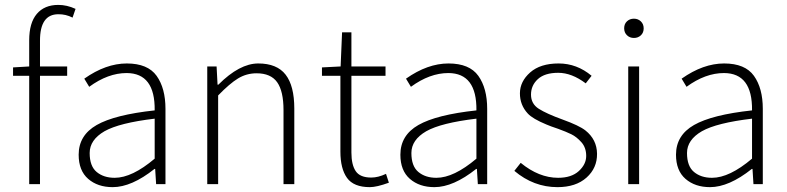

<svg xmlns="http://www.w3.org/2000/svg" viewBox="-20 -751 3209 783"><path d="M99.1 0V-441.9H33.2V-476.1L99.1 -480V-586.9Q99.1 -657.7 130.1 -694.3Q161.1 -731 217.8 -731Q252.9 -731 288.1 -714.8L275.9 -679.2Q248 -693.4 217.8 -692.9Q142.6 -692.9 143.1 -584V-480H253.9V-441.9H143.1V0Z M447.8 -25.9Q518.6 -25.9 610.8 -104V-267.1Q466.8 -250 406.2 -215.8Q345.7 -180.7 345.7 -127Q345.7 -73.2 374.3 -49.6Q402.8 -25.9 447.8 -25.9ZM439.5 12.2Q378.4 12.2 339.6 -21.5Q300.8 -55.2 300.8 -120.1Q300.8 -199.2 374.3 -241.2Q447.8 -283.2 610.8 -300.8Q612.8 -452.6 496.6 -453.1Q420.4 -453.1 343.8 -397L323.7 -430.2Q411.6 -492.2 497.1 -492.2Q582.5 -492.2 618.7 -441.7Q654.8 -391.1 654.8 -307.1V0H616.7L612.8 -62H609.9Q516.6 12.2 439.5 12.2Z M825.2 0V-480H863.3L867.2 -405.8H870.6Q957 -492.2 1033.2 -492.2Q1109.4 -492.2 1144.8 -446.5Q1180.2 -400.9 1180.2 -308.1V0H1136.2V-301.8Q1136.2 -378.9 1110.4 -415.5Q1084.5 -452.1 1026.4 -452.1Q985.4 -452.1 950.9 -431.2Q916.5 -410.2 869.6 -361.8V0Z M1488.3 12.2Q1422.4 12.2 1395.3 -25.4Q1368.2 -63 1368.2 -132.8V-441.9H1293V-476.1L1369.1 -480L1375 -619.1H1413.1V-480H1552.2V-441.9H1413.1V-128.9Q1413.1 -79.1 1430.7 -53Q1448.2 -26.9 1494.1 -26.9Q1522 -26.9 1554.2 -42L1565.9 -5.9Q1516.1 12.2 1488.3 12.2Z M1759.8 -25.9Q1830.6 -25.9 1922.9 -104V-267.1Q1778.8 -250 1718.3 -215.8Q1657.7 -180.7 1657.7 -127Q1657.7 -73.2 1686.3 -49.6Q1714.8 -25.9 1759.8 -25.9ZM1751.5 12.2Q1690.4 12.2 1651.6 -21.5Q1612.8 -55.2 1612.8 -120.1Q1612.8 -199.2 1686.3 -241.2Q1759.8 -283.2 1922.9 -300.8Q1924.8 -452.6 1808.6 -453.1Q1732.4 -453.1 1655.8 -397L1635.7 -430.2Q1723.6 -492.2 1809.1 -492.2Q1894.5 -492.2 1930.7 -441.7Q1966.8 -391.1 1966.8 -307.1V0H1928.7L1924.8 -62H1921.9Q1828.6 12.2 1751.5 12.2Z M2253.4 12.2Q2156.2 12.2 2077.6 -54.2L2103.5 -86.9Q2177.7 -25.9 2256.3 -25.9Q2310.5 -25.9 2340.6 -53.5Q2370.6 -81.1 2370.6 -115Q2370.6 -148.9 2351.1 -170.9Q2331.5 -192.9 2310.1 -203.4Q2288.6 -213.9 2256.3 -225.6Q2224.1 -236.3 2208.5 -243.2Q2151.9 -266.6 2132.3 -288.1Q2100.1 -322.8 2100.3 -370.8Q2100.6 -418.9 2142.1 -455.6Q2183.6 -492.2 2258.1 -492.2Q2332.5 -492.2 2392.6 -441.9L2368.7 -411.1Q2311.5 -454.1 2256.6 -454.1Q2201.7 -454.1 2173.6 -428.5Q2145.5 -402.8 2145.5 -365.2Q2145.5 -327.6 2177.2 -307.4Q2209 -287.1 2275.1 -263.2Q2341.3 -239.3 2367.2 -219.2Q2414.1 -182.1 2414.8 -124Q2415.5 -65.9 2372.1 -26.9Q2328.6 12.2 2253.4 12.2Z M2593.5 -606.9Q2582 -596.2 2565.2 -596.2Q2548.3 -596.2 2536.9 -607.2Q2525.4 -618.2 2525.4 -635.7Q2525.4 -653.3 2536.9 -664.1Q2548.3 -674.8 2565.2 -674.8Q2582 -674.8 2593.5 -663.8Q2605 -652.8 2605 -635.3Q2605 -617.7 2593.5 -606.9ZM2542 0V-480H2586.4V0Z M2883.8 -25.9Q2954.6 -25.9 3046.9 -104V-267.1Q2902.8 -250 2842.3 -215.8Q2781.7 -180.7 2781.7 -127Q2781.7 -73.2 2810.3 -49.6Q2838.9 -25.9 2883.8 -25.9ZM2875.5 12.2Q2814.5 12.2 2775.6 -21.5Q2736.8 -55.2 2736.8 -120.1Q2736.8 -199.2 2810.3 -241.2Q2883.8 -283.2 3046.9 -300.8Q3048.8 -452.6 2932.6 -453.1Q2856.4 -453.1 2779.8 -397L2759.8 -430.2Q2847.7 -492.2 2933.1 -492.2Q3018.6 -492.2 3054.7 -441.7Q3090.8 -391.1 3090.8 -307.1V0H3052.7L3048.8 -62H3045.9Q2952.6 12.2 2875.5 12.2Z"/></svg>

Font: SourceSansPro-Light
Style: Regular
Weight: 300
Designer: Paul D. Hunt
Foundry: Adobe Systems Incorporated
Version: Version 2.020;PS 2.0;hotconv 1.0.86;makeotf.lib2.5.63406